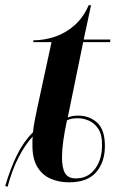

<svg xmlns="http://www.w3.org/2000/svg" viewBox="-23 -687 468 734"><path d="M-3 24Q17 -44 42.5 -95.5Q68 -147 103 -181Q105 -202 109.5 -225Q114 -248 119 -272L174 -526H104L105 -533Q146 -533 186.5 -546.5Q227 -560 261 -589.5Q295 -619 316 -667H325L297 -536H399L398 -526H295L236 -238Q252 -245 276 -245Q319 -245 348.5 -218Q378 -191 378 -129Q378 -67 344.5 -28.5Q311 10 241 10Q202 10 170 -4Q138 -18 119 -50Q100 -82 101 -137Q101 -147 101 -152.5Q101 -158 102 -165Q73 -134 48 -85.5Q23 -37 6 27ZM267 -5Q313 -5 340 -41Q367 -77 367 -131Q368 -171 353.5 -193.5Q339 -216 317.5 -225.5Q296 -235 274 -235Q249 -235 233 -227Q214 -139 214 -85Q214 -44 226 -24.5Q238 -5 267 -5Z"/></svg>

Font: Noto Serif Display Condensed SemiBold
Style: Italic
Weight: 600
Width: 3
Italic angle: -12°
Designer: Monotype Design Team
Foundry: Monotype Imaging Inc.
Version: Version 2.009